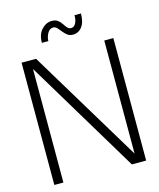

<svg xmlns="http://www.w3.org/2000/svg" viewBox="-128 -972 882 1063"><g transform="rotate(-15 313.0 -441.0)"><path d="M576 0H494L102 -652V-1H50V-702H133L524 -54V-702H576ZM365 -778Q347 -778 334 -788Q321 -798 311 -811Q301 -824 291.5 -834Q282 -844 270 -845Q249 -845 237 -824.5Q225 -804 224 -779H187Q187 -827 212.5 -854.5Q238 -882 271 -882Q293 -882 305.5 -872Q318 -862 326.5 -849Q335 -836 343.5 -826Q352 -816 365 -816Q383 -816 392.5 -835.5Q402 -855 401 -880H438Q438 -831 418 -804.5Q398 -778 365 -778Z"/></g></svg>

Font: Kulim Park ExtraLight
Style: Regular
Weight: 275
Designer: Noponies / Dale Sattler
Foundry: Noponies
Version: Version 1.000; ttfautohint (v1.8.3)